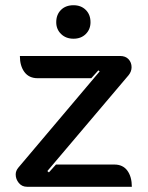

<svg xmlns="http://www.w3.org/2000/svg" viewBox="-20 -714 564 734"><path d="M40 -47Q40 -61 50 -73L361 -441L356 -445L329 -415H124Q91 -415 73.5 -438.5Q56 -462 56 -500H439Q460 -500 471.5 -487.5Q483 -475 483 -457Q483 -441 472 -427L161 -60L167 -55L194 -85H417Q450 -85 467 -61.5Q484 -38 484 0H83Q64 0 52 -14.5Q40 -29 40 -47ZM195 -629Q195 -658 213 -676Q231 -694 261 -694Q290 -694 308 -676Q326 -658 326 -629Q326 -602 308 -584Q290 -566 261 -566Q232 -566 213.5 -584Q195 -602 195 -629Z"/></svg>

Font: K2D SemiBold
Style: Regular
Weight: 600
Designer: Katatrad Aksorn Co.,Ltd.
Foundry: Cadson Demak Co.,Ltd.
Version: Version 1.000; ttfautohint (v1.6)